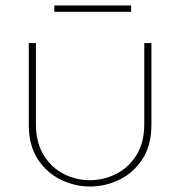

<svg xmlns="http://www.w3.org/2000/svg" viewBox="-20 -667 657 700"><path d="M308 13Q253 13 201.5 -12Q150 -37 117.5 -87Q85 -137 85 -211V-510H111V-215Q111 -147 139.5 -101Q168 -55 213 -32.5Q258 -10 307 -10Q358 -10 403.5 -33Q449 -56 477.5 -101.5Q506 -147 506 -215V-510H532V-211Q532 -137 499.5 -87Q467 -37 415.5 -12Q364 13 308 13ZM178 -624V-647H458V-624Z"/></svg>

Font: MuseoModerno Thin
Style: Regular
Weight: 100
Designer: Pablo Cosgaya, Héctor Gatti, Marcela Romero, and the Authors of The MuseoModerno Project.
Foundry: Omnibus-Type Team
Version: Version 1.003